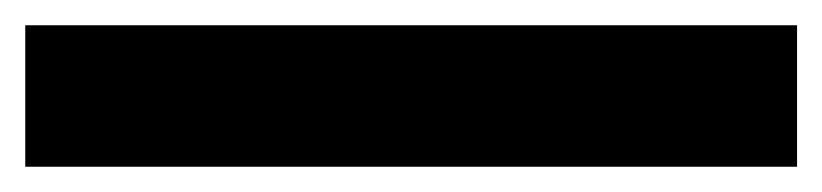

<svg xmlns="http://www.w3.org/2000/svg" viewBox="-24 68 651 152"><path d="M-4 88V200H607V88Z"/></svg>

Font: LT Wave Bold
Style: Regular
Weight: 700
Designer: Daniel Lyons
Version: Version 2.5 (Glyphs App)